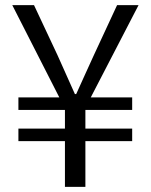

<svg xmlns="http://www.w3.org/2000/svg" viewBox="-20 -731 589 751"><path d="M234 0H314V-179H497V-228H314V-301H497V-350H335L522 -711H438L347 -515C324 -466 303 -417 278 -363H273C249 -416 227 -465 205 -515L113 -711H28L212 -350H52V-301H234V-228H52V-179H234Z"/></svg>

Font: Noto Sans JP DemiLight
Style: Regular
Weight: 350
Designer: Ryoko NISHIZUKA 西塚涼子 (kana, bopomofo & ideographs); Paul D. Hunt (Latin, Greek & Cyrillic); Sandoll Communications 산돌커뮤니
Foundry: Adobe
Version: Version 2.004;hotconv 1.0.118;makeotfexe 2.5.65603